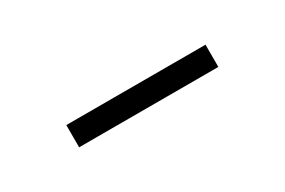

<svg xmlns="http://www.w3.org/2000/svg" viewBox="-5 -824 511 344"><g transform="rotate(-30 250.0 -652.0)"><path d="M106 -629V-675H394V-629Z"/></g></svg>

Font: Mulish ExtraLight Light
Style: Regular
Weight: 300
Version: Version 3.603